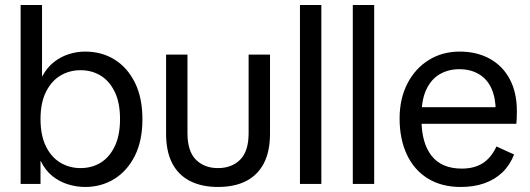

<svg xmlns="http://www.w3.org/2000/svg" viewBox="-20 -731 2107 763"><path d="M300 -63Q345 -63 380 -84.5Q415 -106 436 -149.5Q457 -193 457 -258Q457 -323 436 -366Q415 -409 380 -430.5Q345 -452 300 -452Q256 -452 220 -430.5Q184 -409 162.5 -365.5Q141 -322 141 -258Q141 -193 162.5 -149.5Q184 -106 220 -84.5Q256 -63 300 -63ZM62 0V-711H147V-428H148Q167 -463 194.5 -484.5Q222 -506 254 -516Q286 -526 318 -526Q384 -526 435 -494.5Q486 -463 516 -403Q546 -343 546 -257Q546 -172 516 -112Q486 -52 434.5 -20Q383 12 318 12Q284 12 250 1.5Q216 -9 188 -31.5Q160 -54 142 -91H141V0Z M846 12Q782 12 735.5 -11.5Q689 -35 664.5 -82Q640 -129 640 -200V-514H725V-202Q725 -130 758.5 -96.5Q792 -63 846 -63Q901 -63 934.5 -96.5Q968 -130 968 -202V-514H1053V-200Q1053 -129 1028.5 -82Q1004 -35 958 -11.5Q912 12 846 12Z M1172 0V-711H1257V0Z M1382 0V-711H1467V0Z M1811 12Q1735 12 1680.5 -21.5Q1626 -55 1597 -116.5Q1568 -178 1568 -260Q1568 -339 1599 -399Q1630 -459 1684 -492.5Q1738 -526 1807 -526Q1875 -526 1926.5 -497.5Q1978 -469 2006 -416Q2034 -363 2034 -290Q2034 -275 2033.5 -261Q2033 -247 2032 -239H1617V-305H1981L1950 -288Q1950 -342 1933 -379.5Q1916 -417 1883 -436.5Q1850 -456 1805 -456Q1763 -456 1729 -437Q1695 -418 1675 -377Q1655 -336 1655 -271V-256Q1655 -163 1695 -112Q1735 -61 1815 -61Q1865 -61 1898.5 -82.5Q1932 -104 1953 -149L2023 -117Q2006 -74 1976 -45.5Q1946 -17 1904.5 -2.5Q1863 12 1811 12Z"/></svg>

Font: TikTok Sans 24pt
Style: Regular
Weight: 400
Version: Version 4.000